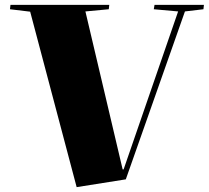

<svg xmlns="http://www.w3.org/2000/svg" viewBox="-20 -750 858 789"><path d="M484 -54H488L712 -703L612 -712L615 -730H818L816 -712L740 -703L497 -13L295 19L104 -702L21 -712L23 -730H429L427 -712L331 -703Z"/></svg>

Font: Literata 72pt Black
Style: Italic
Weight: 900
Italic angle: -2°
Designer: Latin by Veronika Burian and Jose Scaglione. Greek by Irene Vlachou. Cyrillic by Vera Evstafieva
Foundry: TypeTogether
Version: Version 3.002